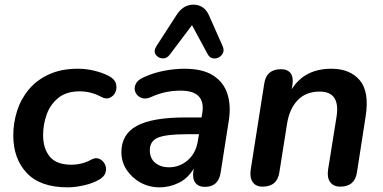

<svg xmlns="http://www.w3.org/2000/svg" viewBox="-20 -794 1644 824"><path d="M270 10Q153 10 95 -51.5Q37 -113 37 -213Q37 -267 53.5 -318.5Q70 -370 104 -410.5Q138 -451 190.5 -475Q243 -499 314 -499Q350 -499 385 -490.5Q420 -482 447 -468Q472 -455 477.5 -435.5Q483 -416 475.5 -399Q468 -382 451.5 -374.5Q435 -367 415 -378Q371 -402 322 -402Q265 -402 230.5 -374Q196 -346 180.5 -303Q165 -260 165 -214Q165 -157 193.5 -122Q222 -87 288 -87Q307 -87 328.5 -92Q350 -97 374 -110Q392 -119 407 -112Q422 -105 430 -89.5Q438 -74 433.5 -55.5Q429 -37 407 -24Q381 -8 342 1Q303 10 270 10Z M665 10Q620 10 583 -10.5Q546 -31 523.5 -65Q501 -99 501 -141Q501 -218 567.5 -254Q634 -290 776 -290H845L848 -308Q856 -355 833.5 -380Q811 -405 755 -405Q722 -405 691 -398.5Q660 -392 627 -377Q604 -367 586.5 -374Q569 -381 561.5 -397.5Q554 -414 562 -432.5Q570 -451 598 -463Q640 -482 685.5 -490.5Q731 -499 771 -499Q850 -499 895 -470Q940 -441 956 -391Q972 -341 962 -277L927 -54Q918 8 859 8Q832 8 818.5 -9.5Q805 -27 810 -61L812 -71Q787 -29 747.5 -9.5Q708 10 665 10ZM704 -76Q751 -76 786 -106.5Q821 -137 829 -189L834 -218H782Q694 -218 658.5 -203.5Q623 -189 623 -149Q623 -114 646.5 -95Q670 -76 704 -76ZM935 -597Q943 -580 937 -567Q931 -554 918.5 -547.5Q906 -541 892.5 -544Q879 -547 871 -562L804 -686L709 -560Q696 -542 677 -543.5Q658 -545 648 -560Q638 -575 652 -597L736 -727Q750 -750 768.5 -762Q787 -774 810 -774Q856 -774 877 -728Z M1107 7Q1078 7 1064.5 -12.5Q1051 -32 1056 -66L1114 -435Q1123 -497 1186 -497Q1214 -497 1227 -480Q1240 -463 1235 -429L1232 -411Q1287 -499 1402 -499Q1482 -499 1524 -449.5Q1566 -400 1549 -293L1512 -55Q1503 7 1440 7Q1411 7 1397 -12.5Q1383 -32 1388 -66L1424 -291Q1442 -401 1352 -401Q1293 -401 1257.5 -364Q1222 -327 1212 -263L1179 -55Q1170 7 1107 7Z"/></svg>

Font: Nunito
Style: Bold Italic
Weight: 700
Italic angle: -9°
Designer: Vernon Adams
Foundry: Vernon Adams
Version: Version 3.601; ttfautohint (v1.8.2.53-6de2)